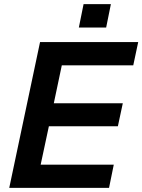

<svg xmlns="http://www.w3.org/2000/svg" viewBox="-20 -915 693 935"><path d="M364 -781H497L520 -895H387ZM25 0H511L534 -113H178L218 -300H554L578 -412H242L281 -597H629L653 -710H175Z"/></svg>

Font: Geist SemiBold
Style: Italic
Weight: 600
Italic angle: -12°
Designer: Basement.studio, Andrés Briganti, Mateo Zaragoza
Foundry: Basement.studio, Vercel, Andrés Briganti, Guido Ferreyra, Mateo Zaragoza
Version: Version 1.500